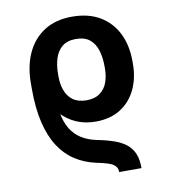

<svg xmlns="http://www.w3.org/2000/svg" viewBox="-86 -628 837 935"><g transform="rotate(-10 332.0 -160.5)"><path d="M538.1 232.4H427.7Q427.7 213.4 416.7 201.9Q405.8 190.4 382.8 182.9Q359.9 175.3 323.2 168Q266.6 155.3 221.4 125.7Q176.3 96.2 144.5 46.9Q112.8 -2.4 95.9 -73.2Q79.1 -144 79.1 -237.8V-268.1L187.5 -253.4V-223.1Q184.1 -154.3 192.4 -104.5Q200.7 -54.7 221.2 -21.5Q241.7 11.7 273.2 31.2Q304.7 50.8 347.2 59.6Q397 69.3 433.1 82.3Q469.2 95.2 492.4 114.7Q515.6 134.3 526.9 162.6Q538.1 190.9 538.1 232.4ZM358.4 -29.3Q306.2 -29.3 262.9 -48.1Q219.7 -66.9 185.1 -104.2Q150.4 -141.6 122.1 -195.3Q114.3 -211.4 104 -221.7Q93.8 -231.9 86.4 -240Q79.1 -248 79.1 -256.3V-266.1Q79.1 -351.6 108.6 -416Q138.2 -480.5 194.6 -516.6Q251 -552.7 332 -552.7Q413.1 -552.7 469.5 -519.3Q525.9 -485.8 555.4 -426.5Q585 -367.2 585 -289.1V-274.9Q585 -205.1 558.6 -149.4Q532.2 -93.8 481.7 -61.5Q431.2 -29.3 358.4 -29.3ZM332 -139.2Q374 -139.6 399.4 -158.4Q424.8 -177.2 435.8 -208.3Q446.8 -239.3 446.8 -274.9V-289.1Q446.8 -330.6 436.3 -365.5Q425.8 -400.4 400.9 -421.4Q376 -442.4 332 -442.4Q289.6 -442.4 264.4 -421.9Q239.3 -401.4 228.3 -366.7Q217.3 -332 217.3 -289.1V-274.9Q217.3 -239.3 228.5 -208.3Q239.7 -177.2 264.9 -158.4Q290 -139.6 332 -139.2Z"/></g></svg>

Font: Inter
Style: 650
Weight: 650
Designer: Rasmus Andersson
Foundry: rsms
Version: Version 4.001;git-66647c0bb